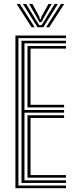

<svg xmlns="http://www.w3.org/2000/svg" viewBox="-20 -986 394 1006"><path d="M60.8 0V-800H325.8V-786.2H76.5V-13.8H325.8V0ZM92.5 -27.5V-772.5H325.8V-758.8H108.2V-409.5H315.8V-395.8H108.2V-41.2H325.8V-27.5ZM124 -423.2V-745H325.8V-731.2H140V-437H315.8V-423.2ZM124 -55V-382H315.8V-368.2H140V-68.8H325.8V-55ZM67 -965.5H83.8L162 -843H145.5ZM99.8 -965.5H117L170.2 -878.2L185.8 -854H197.8L213 -878.2L266.2 -965.5H283.5L206.8 -843H176.5ZM132.5 -965.5H149.8L185.8 -899L189 -886.2H194.5L197.5 -899L234 -965.5H251.2L207.8 -890.2L197.8 -870H185.8L175.8 -890.2ZM299.5 -965.5H316.5L237.8 -843H221.2Z"/></svg>

Font: Big Shoulders Inline Text
Style: Regular
Weight: 400
Designer: Patric King
Foundry: XO Type Co
Version: Version 1.000